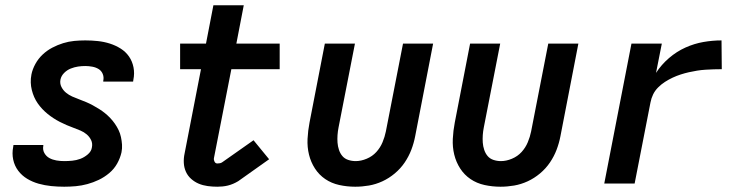

<svg xmlns="http://www.w3.org/2000/svg" viewBox="-20 -695 2790 727"><path d="M223 12Q198 12 173.5 9.5Q149 7 126 0.5Q103 -6 83 -18Q63 -30 49 -48.5Q35 -67 30 -90.5Q25 -114 30 -139L31 -146H144V-143Q141 -128 148 -115.5Q155 -103 167 -96.5Q179 -90 193.5 -87.5Q208 -85 223 -85Q238 -85 253.5 -86.5Q269 -88 284 -93.5Q299 -99 312.5 -110.5Q326 -122 328 -137Q331 -152 325 -164.5Q319 -177 308.5 -186Q298 -195 285 -200.5Q272 -206 258.5 -211Q245 -216 232 -221.5Q219 -227 206.5 -233.5Q194 -240 182.5 -247.5Q171 -255 160.5 -263.5Q150 -272 140.5 -282Q131 -292 123 -303.5Q115 -315 109.5 -327.5Q104 -340 100.5 -354Q97 -368 96.5 -382.5Q96 -397 99 -413Q103 -433 114 -453Q125 -473 141.5 -488.5Q158 -504 178 -514.5Q198 -525 219 -531.5Q240 -538 261 -540Q282 -542 303 -542Q327 -542 350.5 -539.5Q374 -537 396 -530Q418 -523 437 -511Q456 -499 468.5 -481Q481 -463 485.5 -440Q490 -417 485 -393L484 -386H371V-389Q374 -403 369 -415Q364 -427 353.5 -433.5Q343 -440 329.5 -442.5Q316 -445 303 -445Q289 -445 275.5 -443Q262 -441 248 -435.5Q234 -430 223 -419Q212 -408 209 -394Q206 -379 212.5 -366Q219 -353 230 -344Q241 -335 253.5 -329.5Q266 -324 279.5 -319Q293 -314 306 -308.5Q319 -303 331 -296.5Q343 -290 355 -282.5Q367 -275 377.5 -266.5Q388 -258 397.5 -248Q407 -238 415 -226.5Q423 -215 429 -202.5Q435 -190 438 -176Q441 -162 442 -147.5Q443 -133 440 -118Q435 -96 423.5 -75.5Q412 -55 393.5 -39.5Q375 -24 354 -14Q333 -4 311 2Q289 8 267 10Q245 12 223 12Z M803 12Q784 12 766 9.5Q748 7 732.5 0.5Q717 -6 704 -17.5Q691 -29 684 -44.5Q677 -60 676 -78Q675 -96 679 -114L741 -433H662V-530H760L788 -675H903L875 -530H1039V-433H856L790 -96Q789 -89 792.5 -82.5Q796 -76 803 -76Q808 -76 813 -77Q818 -78 822 -81L940 -164L999 -92L882 -9Q872 -3 862.5 1Q853 5 843 7.5Q833 10 822.5 11Q812 12 803 12Z M1325 12Q1294 12 1264.5 5.5Q1235 -1 1211.5 -17Q1188 -33 1172.5 -57Q1157 -81 1150 -109.5Q1143 -138 1144.5 -169Q1146 -200 1152 -231L1210 -530H1324L1262 -213Q1259 -198 1258 -183.5Q1257 -169 1258 -155Q1259 -141 1263.5 -127.5Q1268 -114 1276.5 -104Q1285 -94 1298.5 -89.5Q1312 -85 1327 -85Q1347 -85 1368.5 -94Q1390 -103 1405 -119.5Q1420 -136 1428.5 -156.5Q1437 -177 1441 -197L1506 -530H1620L1552 -179Q1547 -153 1537.5 -128Q1528 -103 1512.5 -80Q1497 -57 1475 -38.5Q1453 -20 1428 -8.5Q1403 3 1377 7.5Q1351 12 1325 12Z M1875 12Q1844 12 1814.5 5.5Q1785 -1 1761.5 -17Q1738 -33 1722.5 -57Q1707 -81 1700 -109.5Q1693 -138 1694.5 -169Q1696 -200 1702 -231L1760 -530H1874L1812 -213Q1809 -198 1808 -183.5Q1807 -169 1808 -155Q1809 -141 1813.5 -127.5Q1818 -114 1826.5 -104Q1835 -94 1848.5 -89.5Q1862 -85 1877 -85Q1897 -85 1918.5 -94Q1940 -103 1955 -119.5Q1970 -136 1978.5 -156.5Q1987 -177 1991 -197L2056 -530H2170L2102 -179Q2097 -153 2087.5 -128Q2078 -103 2062.5 -80Q2047 -57 2025 -38.5Q2003 -20 1978 -8.5Q1953 3 1927 7.5Q1901 12 1875 12Z M2268 0 2371 -530H2486L2464 -419Q2484 -450 2513 -475Q2542 -500 2575.5 -515Q2609 -530 2643.5 -536Q2678 -542 2712 -542L2713 -433Q2697 -433 2682 -432.5Q2667 -432 2651 -431Q2635 -430 2619.5 -427.5Q2604 -425 2588.5 -421.5Q2573 -418 2557.5 -413Q2542 -408 2527 -401Q2512 -394 2498 -385Q2484 -376 2472 -364Q2460 -352 2453 -337.5Q2446 -323 2443 -307L2383 0Z"/></svg>

Font: Lode
Style: Bold Italic
Weight: 700
Italic angle: -11°
Monospace: yes
Designer: Belleve Invis
Foundry: Belleve Invis
Version: Version 29.2.0; ttfautohint (v1.8.3)